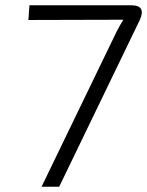

<svg xmlns="http://www.w3.org/2000/svg" viewBox="-20 -710 559 730"><path d="M478 -690Q508 -690 516 -676Q524 -662 512 -635L205 0H138L423 -589Q429 -601 435.5 -612.5Q442 -624 449 -635L88 -634L92 -690Z"/></svg>

Font: Exo 2 Light
Style: Italic
Weight: 300
Italic angle: -8°
Designer: Natanael Gama
Foundry: Natanael Gama
Version: Version 2.010